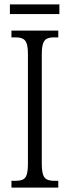

<svg xmlns="http://www.w3.org/2000/svg" viewBox="-20 -853 317 873"><path d="M32 0V-31H51Q71 -31 83.5 -36.5Q96 -42 101.5 -59Q107 -76 107 -109V-604Q107 -638 101.5 -654.5Q96 -671 83.5 -677Q71 -683 51 -683H32V-714H245V-683H226Q205 -683 193 -677Q181 -671 175.5 -654.5Q170 -638 170 -604V-110Q170 -77 175.5 -60Q181 -43 193.5 -37Q206 -31 226 -31H245V0ZM25 -789V-833H250V-789Z"/></svg>

Font: Noto Serif Khmer ExtraCondensed Light
Style: Regular
Weight: 300
Width: 2
Designer: Danh Hong and the Monotype Design Team
Foundry: Monotype Imaging Inc.
Version: Version 2.004